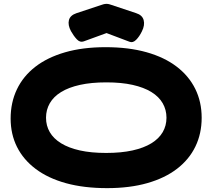

<svg xmlns="http://www.w3.org/2000/svg" viewBox="-20 -948 1098 993"><path d="M534 25Q414 25 321.5 -0.5Q229 -26 165 -74Q101 -122 68 -188Q35 -254 35 -335Q35 -418 67.5 -486Q100 -554 162.5 -602.5Q225 -651 316.5 -677.5Q408 -704 526 -704Q645 -704 737.5 -678Q830 -652 893.5 -603.5Q957 -555 990 -488Q1023 -421 1023 -339Q1023 -257 990.5 -190Q958 -123 895.5 -75Q833 -27 742 -1Q651 25 534 25ZM529 -157Q607 -157 665.5 -170Q724 -183 763 -207Q802 -231 821.5 -264.5Q841 -298 841 -339Q841 -380 821.5 -414Q802 -448 763 -472Q724 -496 666 -509Q608 -522 530 -522Q452 -522 393.5 -509Q335 -496 296 -472Q257 -448 237.5 -414Q218 -380 218 -339Q218 -298 237.5 -264.5Q257 -231 296 -207Q335 -183 393 -170Q451 -157 529 -157ZM531 -928Q539 -928 545.5 -926Q552 -924 555 -923L684 -880Q716 -870 723 -844Q730 -818 714 -786Q701 -759 684 -742Q667 -725 650 -732L531 -777L413 -734Q394 -727 377.5 -744.5Q361 -762 347 -787Q330 -819 336.5 -844Q343 -869 376 -880L506 -923Q508 -924 515.5 -926Q523 -928 531 -928Z"/></svg>

Font: Fredoka Expanded
Style: Bold
Weight: 700
Width: 7
Designer: Ben Nathan
Foundry: Milena B. Brandão, Ben Nathan
Version: Version 2.001